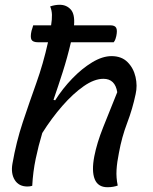

<svg xmlns="http://www.w3.org/2000/svg" viewBox="-20 -777 640 804"><path d="M95 4Q59 4 42 -23Q25 -50 32 -91Q48 -183 75.5 -265.5Q103 -348 132 -429Q161 -510 181 -600H140Q118 -600 112 -610.5Q106 -621 112 -648Q114 -654 116 -660.5Q118 -667 119 -671H194Q198 -696 197.5 -715Q197 -734 190 -750Q210 -757 230 -757Q258 -757 276 -737.5Q294 -718 290 -671H442Q461 -671 466.5 -660.5Q472 -650 467 -626Q466 -621 463.5 -613.5Q461 -606 456 -600H277Q262 -536 243 -476.5Q224 -417 204 -359L211 -357Q242 -406 282.5 -448Q323 -490 366 -516Q409 -542 447 -542Q489 -542 514 -517Q539 -492 547.5 -455Q556 -418 548 -383Q535 -321 512.5 -262Q490 -203 478 -137Q470 -98 468 -65.5Q466 -33 473 0Q465 3 454 5Q443 7 430 7Q390 7 376.5 -27Q363 -61 375 -123Q386 -179 412 -244Q438 -309 471 -391Q462 -447 413 -447Q375 -447 330.5 -416Q286 -385 241 -333.5Q196 -282 157 -220Q141 -167 129.5 -112Q118 -57 115 1Q106 4 95 4Z"/></svg>

Font: Recursive Sn Csl St
Style: Italic
Weight: 400
Italic angle: -15°
Version: Version 1.079;hotconv 1.0.112;makeotfexe 2.5.65598; ttfautoh